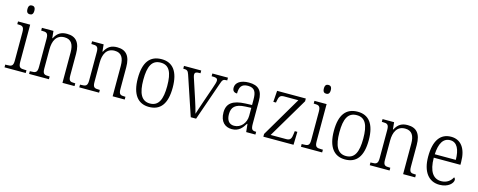

<svg xmlns="http://www.w3.org/2000/svg" viewBox="-33 -1445 5353 2151"><g transform="rotate(15 2644.0 -369.5)"><path d="M143 -647C166 -647 183 -659 183 -698C183 -737 166 -749 143 -749C120 -749 103 -737 103 -698C103 -659 120 -647 143 -647ZM24 0H270V-32H252C198 -32 178 -39 178 -105V-536H37V-504H46C96 -504 116 -496 116 -431V-103C116 -39 96 -32 42 -32H24Z M309 0H539V-32H531C478 -32 458 -38 458 -102V-326C458 -421 492 -499 587 -499C667 -499 696 -443 696 -354V0H836V-32H829C776 -32 759 -39 759 -105V-354C759 -485 707 -544 605 -544C540 -544 495 -522 460 -454H456L448 -536H314V-504H325C375 -504 396 -497 396 -433V-105C396 -39 375 -32 321 -32H309Z M891 0H1121V-32H1113C1060 -32 1040 -38 1040 -102V-326C1040 -421 1074 -499 1169 -499C1249 -499 1278 -443 1278 -354V0H1418V-32H1411C1358 -32 1341 -39 1341 -105V-354C1341 -485 1289 -544 1187 -544C1122 -544 1077 -522 1042 -454H1038L1030 -536H896V-504H907C957 -504 978 -497 978 -433V-105C978 -39 957 -32 903 -32H891Z M1700 10C1833 10 1903 -79 1903 -268C1903 -456 1830 -544 1703 -544C1567 -544 1498 -455 1498 -268C1498 -80 1574 10 1700 10ZM1701 -30C1603 -30 1562 -113 1562 -268C1562 -425 1600 -504 1702 -504C1801 -504 1839 -426 1839 -268C1839 -116 1803 -30 1701 -30Z M2032 -453 2184 0H2246L2399 -440C2417 -495 2425 -504 2465 -504H2472V-536H2291V-504H2308C2347 -504 2361 -494 2361 -471C2361 -453 2352 -426 2337 -382L2277 -208C2252 -136 2233 -77 2225 -51C2216 -87 2195 -159 2177 -212L2113 -407C2105 -430 2096 -457 2096 -471C2096 -494 2109 -504 2146 -504H2162V-536H1962V-504C2007 -504 2017 -497 2032 -453Z M2661 10C2743 10 2780 -40 2812 -92H2817L2827 0H2934V-32H2930C2886 -32 2874 -46 2874 -111V-375C2874 -493 2824 -544 2715 -544C2618 -544 2562 -503 2562 -445C2562 -408 2581 -391 2616 -391C2616 -462 2636 -506 2713 -506C2796 -506 2812 -454 2812 -372V-310L2735 -307C2592 -301 2524 -254 2524 -148C2524 -40 2583 10 2661 10ZM2676 -33C2615 -33 2588 -79 2588 -145C2588 -224 2627 -269 2745 -274L2812 -277V-185C2812 -103 2756 -33 2676 -33Z M3026 0H3376L3380 -151H3350L3346 -118C3340 -66 3330 -40 3282 -40H3100L3375 -504V-536H3042L3033 -406H3064L3066 -421C3076 -474 3084 -496 3135 -496H3299L3026 -32Z M3581 -647C3604 -647 3621 -659 3621 -698C3621 -737 3604 -749 3581 -749C3558 -749 3541 -737 3541 -698C3541 -659 3558 -647 3581 -647ZM3462 0H3708V-32H3690C3636 -32 3616 -39 3616 -105V-536H3475V-504H3484C3534 -504 3554 -496 3554 -431V-103C3554 -39 3534 -32 3480 -32H3462Z M3974 10C4107 10 4177 -79 4177 -268C4177 -456 4104 -544 3977 -544C3841 -544 3772 -455 3772 -268C3772 -80 3848 10 3974 10ZM3975 -30C3877 -30 3836 -113 3836 -268C3836 -425 3874 -504 3976 -504C4075 -504 4113 -426 4113 -268C4113 -116 4077 -30 3975 -30Z M4260 0H4490V-32H4482C4429 -32 4409 -38 4409 -102V-326C4409 -421 4443 -499 4538 -499C4618 -499 4647 -443 4647 -354V0H4787V-32H4780C4727 -32 4710 -39 4710 -105V-354C4710 -485 4658 -544 4556 -544C4491 -544 4446 -522 4411 -454H4407L4399 -536H4265V-504H4276C4326 -504 4347 -497 4347 -433V-105C4347 -39 4326 -32 4272 -32H4260Z M5069 10C5172 10 5223 -49 5223 -86C5223 -100 5216 -109 5208 -113C5187 -71 5144 -34 5078 -34C4986 -34 4932 -108 4931 -267H5240V-299C5240 -456 5173 -544 5060 -544C4937 -544 4867 -451 4867 -263C4867 -89 4943 10 5069 10ZM5176 -307H4932C4938 -431 4977 -504 5060 -504C5140 -504 5175 -425 5176 -307Z"/></g></svg>

Font: Noto Serif Khmer SemiCondensed Light
Style: Regular
Weight: 300
Width: 4
Designer: Danh Hong and the Monotype Design Team
Foundry: Monotype Imaging Inc.
Version: Version 2.004